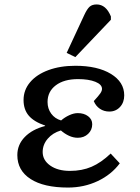

<svg xmlns="http://www.w3.org/2000/svg" viewBox="-20 -830 632 864"><path d="M286 14Q177 14 117.5 -24.5Q58 -63 58 -132Q58 -179 91.5 -213.5Q125 -248 183 -263V-265Q133 -282 109.5 -309.5Q86 -337 86 -380Q86 -425 115.5 -460Q145 -495 198 -514.5Q251 -534 319 -534Q419 -534 479 -497.5Q539 -461 539 -401Q539 -369 520 -348.5Q501 -328 472 -328Q448 -328 429.5 -340.5Q411 -353 402 -375Q424 -399 431.5 -410Q439 -421 439 -430Q439 -450 409 -462Q379 -474 331 -474Q268 -474 231 -446Q194 -418 194 -371Q194 -341 210.5 -318.5Q227 -296 255 -288Q271 -302 291.5 -311.5Q312 -321 330 -321Q358 -321 376.5 -307Q395 -293 395 -271Q395 -245 376.5 -227.5Q358 -210 330 -210Q310 -210 290.5 -219Q271 -228 254 -243Q217 -232 194.5 -205.5Q172 -179 172 -146Q172 -109 206 -85Q240 -61 295 -61Q349 -61 392 -79.5Q435 -98 478 -139L519 -95Q481 -44 419.5 -15Q358 14 286 14ZM319 -573 280 -592 359 -762Q372 -790 383.5 -800Q395 -810 415 -810Q457 -810 479 -756V-741Z"/></svg>

Font: Literata 7pt Medium
Style: Italic
Weight: 500
Italic angle: -2°
Designer: Latin by Veronika Burian and Jose Scaglione. Greek by Irene Vlachou. Cyrillic by Vera Evstafieva
Foundry: TypeTogether
Version: Version 3.002